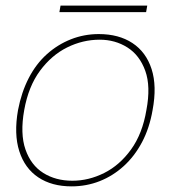

<svg xmlns="http://www.w3.org/2000/svg" viewBox="-20 -650 607 682"><path d="M234 12Q164 12 116 -20Q68 -52 48.5 -113Q29 -174 44 -259Q56 -322 82 -372.5Q108 -423 146.5 -457.5Q185 -492 232 -510.5Q279 -529 331 -529Q402 -529 450.5 -497Q499 -465 518.5 -404.5Q538 -344 522 -259Q511 -195 484.5 -145Q458 -95 419.5 -60Q381 -25 334 -6.5Q287 12 234 12ZM237 -8Q295 -8 350 -35.5Q405 -63 445.5 -119Q486 -175 500 -259Q516 -343 496 -398.5Q476 -454 432.5 -481.5Q389 -509 334 -509Q274 -509 218.5 -481.5Q163 -454 122 -398.5Q81 -343 66 -259Q51 -175 70.5 -119Q90 -63 134 -35.5Q178 -8 237 -8ZM191 -607 195 -630H503L499 -607Z"/></svg>

Font: DM Sans 11pt Thin
Style: Italic
Weight: 250
Italic angle: -10°
Version: Version 4.004;gftools[0.9.30]